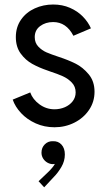

<svg xmlns="http://www.w3.org/2000/svg" viewBox="-20 -545 474 834"><path d="M35.2 -112.3 111.3 -143.6Q122.1 -113.3 151.4 -91.8Q180.7 -70.3 216.8 -70.3Q240.7 -70.3 261.7 -79.3Q282.7 -88.4 295.7 -105.2Q308.6 -122.1 308.6 -143.6Q308.6 -168.9 292 -186.3Q275.4 -203.6 252.7 -213.9Q230 -224.1 198.2 -234.4Q196.3 -235.4 187.5 -238.3Q149.9 -251 120.4 -267.3Q90.8 -283.7 69.8 -312.5Q48.8 -341.3 48.8 -383.8Q48.8 -427.2 71.3 -459.5Q93.8 -491.7 130.9 -508.5Q168 -525.4 210.9 -525.4Q251 -525.4 283.9 -511Q316.9 -496.6 339.8 -473.1Q362.8 -449.7 375 -421.9L298.8 -389.6Q268.1 -449.2 210.9 -449.2Q177.7 -449.2 154.3 -431.6Q130.9 -414.1 130.9 -383.8Q130.9 -358.9 146.5 -342.5Q162.1 -326.2 181.9 -317.6Q201.7 -309.1 235.4 -297.9Q275.9 -284.7 307.9 -268.8Q339.8 -252.9 365.2 -222.4Q390.6 -191.9 390.6 -146.5Q390.6 -102.5 366.7 -67.4Q342.8 -32.2 303 -12.2Q263.2 7.8 216.8 7.8Q172.9 7.8 135.3 -9Q97.7 -25.9 71.8 -53.5Q45.9 -81.1 35.2 -112.3ZM147.5 242.2 187.5 204.1Q210.4 182.1 218.3 167Q213.4 168 210 168Q197.8 168 186.3 161.6Q174.8 155.3 167.5 143.8Q160.2 132.3 160.2 118.2Q160.2 96.2 174.8 81.8Q189.5 67.4 210 68.4Q232.9 67.4 247.3 83.3Q261.7 99.1 261.7 126Q261.7 154.8 246.6 180.4Q231.4 206.1 213.9 223.6L171.9 268.6Z"/></svg>

Font: Reddit Sans Fudge
Style: Regular
Weight: 400
Designer: Stephen Hutchings
Foundry: Reddit
Version: Version 1.011